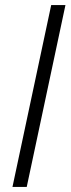

<svg xmlns="http://www.w3.org/2000/svg" viewBox="-20 -734 277 754"><path d="M29 0 181 -714H237L85 0Z"/></svg>

Font: Noto Sans SemiCondensed Light
Style: Italic
Weight: 300
Width: 4
Italic angle: -12°
Designer: Monotype Design Team
Foundry: Monotype Imaging Inc.
Version: Version 2.013; ttfautohint (v1.8.4.7-5d5b)